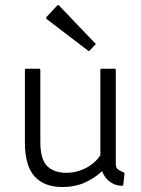

<svg xmlns="http://www.w3.org/2000/svg" viewBox="-20 -816 565 771"><path d="M475 -74Q475 -70 470 -70Q444 -70 422 -85.5Q400 -101 390 -129Q361 -101 321 -83Q281 -65 231 -65Q157 -65 118.5 -108Q80 -151 80 -244V-535Q80 -540 85 -540H137Q142 -540 142 -535V-246Q142 -176 169.5 -149Q197 -122 247 -122Q285 -122 321.5 -139.5Q358 -157 383 -192V-535Q383 -540 388 -540H440Q445 -540 445 -535V-159Q445 -142 454 -135.5Q463 -129 476 -124Q480 -123 480 -118ZM167 -748 209 -793Q213 -798 217 -794L365 -639L337 -610L168 -739Q163 -743 167 -748Z"/></svg>

Font: Gowun Dodum
Style: Regular
Weight: 400
Designer: Yanghee Ryu
Foundry: Yanghee Ryu
Version: Version 2.000